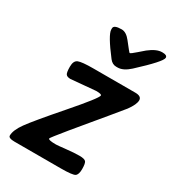

<svg xmlns="http://www.w3.org/2000/svg" viewBox="-178 -836 836 929"><g transform="rotate(30 240.0 -372.0)"><path d="M183.6 -710V-717.3Q183.6 -736.3 227.5 -736.3Q252.9 -736.3 276.9 -705.6Q315.4 -656.2 317.4 -656.2Q323.2 -656.2 349.1 -679.4Q375 -702.6 380.4 -706.5Q420.9 -738.3 451.2 -738.3H455.1Q480.5 -738.3 480.5 -723.6Q480.5 -702.1 368.2 -598.6Q333 -566.4 301.8 -566.4H293.9Q272.5 -566.4 256.8 -586.4Q183.6 -681.6 183.6 -710ZM203.6 -503.9H437Q472.2 -503.9 472.2 -481Q472.2 -458 443.8 -418.9L381.3 -342.8Q365.7 -323.7 350.1 -305.2L334.5 -286.6Q311.5 -259.8 249.3 -183.8Q187 -107.9 187 -103.5Q187 -94.7 230 -94.7Q238.8 -94.7 282.7 -99.6Q326.7 -104.5 356.2 -104.5Q385.7 -104.5 392.6 -94.7Q399.4 -85 399.4 -54.7Q399.4 -24.4 386.7 -15.4Q374 -6.3 307.6 -6.3H48.8Q15.1 -6.3 15.1 -21Q15.1 -51.3 46.9 -95.2Q78.6 -139.2 189.2 -266.4Q299.8 -393.6 299.8 -408.7Q299.8 -416.5 269 -416.5L131.8 -404.3Q113.8 -404.3 106.9 -413.1Q100.1 -421.9 100.1 -454.8Q100.1 -487.8 119.6 -495.8Q139.2 -503.9 203.6 -503.9Z"/></g></svg>

Font: Averia Sans Libre
Style: Bold Italic
Weight: 700
Italic angle: -6.90001°
Version: Version 1.002